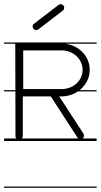

<svg xmlns="http://www.w3.org/2000/svg" viewBox="-22 -666 482 918"><path d="M-2.5 -463V-457H440V-463ZM-2.5 -235V-229H440V-235ZM-2.5 -4V8H440V-4ZM-2.5 226V232H440V226ZM51 -458 52 -15C52 -9 55 -3 60 0C63 2 66 2 69 2C72 2 75 2 77 0C83 -3 87 -9 87 -15V-205H221L348 -9C351 -4 357 0 363 0C369 0 375 -4 378 -10C380 -15 380 -22 377 -27L261 -205H272C346 -205 407 -262 407 -332C407 -403 346 -458 272 -458ZM89 -425H272C329 -425 373 -383 373 -332C373 -281 329 -240 272 -240H89ZM161.5 -525.5 278.5 -615.5C285.9 -621.2 287.3 -631.9 281.6 -639.4C275.9 -646.8 265.2 -648.2 257.8 -642.5L140.8 -552.5C133.3 -546.8 131.9 -536.1 137.7 -528.6C143.4 -521.2 154.1 -519.8 161.5 -525.5Z"/></svg>

Font: LetsTraceRuled
Style: Medium
Weight: 500
Version: Version 003.000